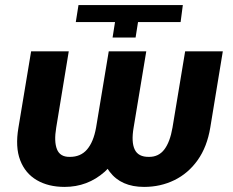

<svg xmlns="http://www.w3.org/2000/svg" viewBox="-20 -732 924 762"><path d="M436.5 -644.5H280.8L291.5 -711.9H705.6L696.8 -644.5H527.8L518.1 -583H426.8ZM411.6 -528.3H533.2L482.9 -225.6Q463.4 -110.4 395.5 -50.3Q327.6 9.8 236.3 9.8Q171.9 9.8 126 -17.1Q80.1 -43.9 60.1 -96.2Q40 -148.4 53.2 -225.6L103.5 -528.3H252.9L203.1 -225.6Q193.8 -170.4 206.1 -139.6Q218.3 -108.9 256.3 -109.4Q299.8 -108.9 325.4 -138.7Q351.1 -168.5 361.3 -225.6ZM714.8 -528.3H864.3L814.5 -225.6Q801.8 -148.9 764.4 -96.4Q727.1 -43.9 672.1 -17.1Q617.2 9.8 551.8 9.8Q460.9 9.8 415.3 -50.3Q369.6 -110.4 389.2 -225.6L439.9 -528.3H560.5L510.3 -225.6Q500.5 -168.5 514.6 -138.7Q528.8 -108.9 570.8 -109.4Q609.4 -108.9 632.1 -138.7Q654.8 -168.5 664.6 -225.6Z"/></svg>

Font: Inter Tight
Style: Bold Italic
Weight: 700
Italic angle: -9.39999°
Designer: Rasmus Andersson
Foundry: rsms
Version: Version 3.004